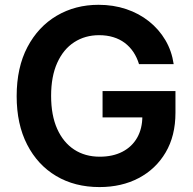

<svg xmlns="http://www.w3.org/2000/svg" viewBox="-20 -757 790 787"><path d="M387.7 9.8Q286.6 9.8 210.2 -35.6Q133.8 -81.1 91.1 -164.6Q48.3 -248 48.3 -362.8Q48.3 -480.5 92.5 -564.2Q136.7 -647.9 212.6 -692.6Q288.6 -737.3 383.8 -737.3Q444.8 -737.3 497.3 -719.7Q549.8 -702.1 590.8 -669.4Q631.8 -636.7 658 -592.3Q684.1 -547.9 691.9 -494.1H549.8Q541.5 -521.5 526.9 -543.5Q512.2 -565.4 491.5 -581.1Q470.7 -596.7 444.3 -604.7Q418 -612.8 386.2 -612.8Q328.6 -612.8 284.2 -584Q239.7 -555.2 214.6 -499.5Q189.5 -443.8 189.5 -364.3Q189.5 -284.2 214.4 -228.8Q239.3 -173.3 283.9 -144Q328.6 -114.7 388.7 -114.7Q442.4 -114.7 481.7 -135Q521 -155.3 542.2 -192.6Q563.5 -230 563.5 -280.8L594.2 -275.9H400.4V-383.8H699.2V-294.9Q699.2 -200.2 658.9 -132.1Q618.7 -64 548.6 -27.1Q478.5 9.8 387.7 9.8Z"/></svg>

Font: Inter Cardless
Style: Bold
Weight: 700
Designer: Rasmus Andersson
Foundry: rsms
Version: Version 4.001;git-9221beed3